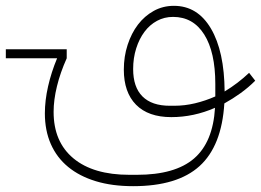

<svg xmlns="http://www.w3.org/2000/svg" viewBox="-86 -399 896 659"><path d="M-66 -230H143V-199Q121 -150 109.5 -103Q98 -56 98 -15Q98 88 166 144.5Q234 201 358 201H384Q515 201 580 145Q645 89 652 -29Q579 3 502 3Q423 3 381 -39.5Q339 -82 339 -160Q339 -205 352 -245Q365 -285 387.5 -314.5Q410 -344 441.5 -361.5Q473 -379 511 -379Q592 -379 638 -301Q684 -223 685 -85Q731 -113 769 -149L790 -122Q767 -99 740 -79.5Q713 -60 684 -44Q675 102 599 171Q523 240 371 240Q299 240 243 223Q187 206 148 174Q109 142 88.5 95.5Q68 49 68 -10Q68 -54 79 -102.5Q90 -151 110 -199H-66ZM512 -36Q548 -36 583.5 -44.5Q619 -53 653 -68V-111Q653 -220 615 -280.5Q577 -341 508 -341Q478 -341 453 -327.5Q428 -314 410 -290Q392 -266 381.5 -233Q371 -200 371 -162Q371 -100 403 -68Q435 -36 497 -36Z"/></svg>

Font: IBM Plex Sans Arabic ExtLt
Style: Regular
Weight: 200
Designer: Mike Abbink, Paul van der Laan, Pieter van Rosmalen, Wael Morcos, Khajak Apelian
Foundry: Bold Monday
Version: Version 1.2